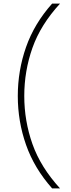

<svg xmlns="http://www.w3.org/2000/svg" viewBox="-20 -828 393 1068"><path d="M270 220Q170.5 108 124.8 -22.5Q79 -153 79 -294Q79 -435 124.8 -565.8Q170.5 -696.5 270 -808H314Q206 -690.5 160.5 -561.8Q115 -433 115 -294Q115 -155.5 160.5 -26.8Q206 102 314 220Z"/></svg>

Font: Encode Sans Exp Th
Style: Regular
Weight: 100
Width: 7
Designer: Multiple Designers
Foundry: Impallari Type
Version: Version 3.002; ttfautohint (v1.8.3) -l 8 -r 50 -G 200 -x 14 